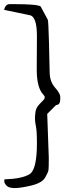

<svg xmlns="http://www.w3.org/2000/svg" viewBox="-71 -787 388 948"><path d="M162.1 -224.6 169.9 -8.8Q169.9 40 168.5 51.8Q167 63.5 151.9 89.8Q136.7 116.2 84 128.9Q31.2 141.6 2 141.6Q-27.3 141.6 -38.6 129.9Q-49.8 118.2 -49.8 108.4Q-49.8 98.6 -48.8 98.6Q38.1 95.7 74.7 73.2Q111.3 50.8 111.3 -79.1Q111.3 -140.6 106.4 -163.1Q101.6 -185.5 101.6 -200.7Q101.6 -215.8 104.5 -236.3Q107.4 -256.8 127.4 -276.4Q147.5 -295.9 148.4 -299.8Q149.4 -303.7 149.9 -307.6Q150.4 -311.5 142.6 -320.3Q111.3 -352.5 110.4 -440.4L111.3 -609.4Q111.3 -705.1 76.2 -711.9L-50.8 -738.3Q-43.9 -766.6 -23.4 -766.6H-2Q115.2 -766.6 129.9 -754.9L165 -689.5Q168 -683.6 170.9 -576.2Q172.9 -468.8 174.3 -425.8Q175.8 -382.8 201.2 -354Q226.6 -325.2 226.6 -308.6Q226.6 -292 225.6 -287.1Q223.6 -269.5 205.1 -267.6Z"/></svg>

Font: Drukaatie burti
Style: Light
Weight: 300
Version: Version 0.14